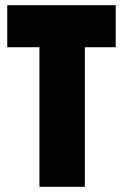

<svg xmlns="http://www.w3.org/2000/svg" viewBox="-20 -720 475 740"><path d="M426 -700V-538H307V0H132V-538H8V-700Z"/></svg>

Font: Phudu Light ExtraBold
Style: Regular
Weight: 800
Version: Version 1.005;gftools[0.9.23]